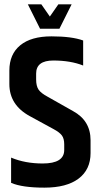

<svg xmlns="http://www.w3.org/2000/svg" viewBox="-20 -857 460 882"><path d="M396 -213V-154Q396 -78 341 -36.5Q286 5 184 5Q82 5 31 -17V-133Q95 -106 176 -106Q275 -106 275 -168V-194Q275 -220 264.5 -234.5Q254 -249 226 -264L116 -324Q23 -375 23 -471V-533Q23 -608 73 -649Q123 -690 216.5 -690Q310 -690 362 -671V-556Q304 -579 225 -579Q146 -579 146 -519V-492Q146 -462 157 -445.5Q168 -429 200 -412L315 -347Q396 -303 396 -213ZM164 -725 108 -837H170L209 -781L248 -837H309L253 -725Z"/></svg>

Font: Khand SemiBold
Style: Regular
Weight: 600
Designer: Devanagari: Sanchit Sawaria, Jyotish Sonowal; Latin: Satya Rajpurohit
Foundry: Indian Type Foundry
Version: Version 1.101;PS 1.0;hotconv 1.0.78;makeotf.lib2.5.61930; tt